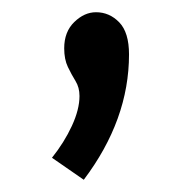

<svg xmlns="http://www.w3.org/2000/svg" viewBox="-20 -126 290 314"><path d="M117 168 65 132Q85 107 97.5 80Q110 53 110 31Q110 17 103.5 6.5Q97 -4 91 -16.5Q85 -29 85 -47Q85 -74 101.5 -90Q118 -106 137 -106Q159 -106 175 -89.5Q191 -73 191 -37Q191 70 117 168Z"/></svg>

Font: Inconsolata UltraCondensed ExtraBold
Style: Regular
Weight: 800
Width: 1
Monospace: yes
Designer: Raph Levien, Cyreal, Brenton Simpson
Foundry: Raph Levien, Cyreal, Google
Version: Version 3.001; ttfautohint (v1.8.2.53-6de2)